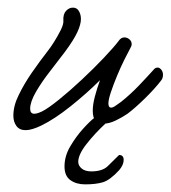

<svg xmlns="http://www.w3.org/2000/svg" viewBox="-20 -339 447 503"><path d="M47 2Q31 2 23 -9Q15 -20 15 -36Q15 -62 29 -90Q43 -119 63 -148Q83 -177 107 -208Q112 -214 121.5 -229Q131 -244 139 -260Q147 -276 146 -285Q145 -302 153 -310.5Q161 -319 171 -319Q181 -319 186 -311Q192 -302 192 -289Q192 -275 182.5 -254.5Q173 -234 150 -203Q132 -179 110.5 -151.5Q89 -124 74 -98Q59 -72 59 -54Q59 -41 70 -41Q77 -41 90 -47Q106 -55 134.5 -78Q163 -101 194.5 -130.5Q226 -160 252.5 -188Q279 -216 291 -232Q297 -241 306 -241Q313 -241 319 -236Q325 -231 325 -223Q325 -219 322 -214Q316 -203 306 -183Q296 -163 286.5 -140Q277 -117 270.5 -97.5Q264 -78 264 -68Q264 -57 271 -57Q276 -57 283.5 -62.5Q291 -68 297 -72Q322 -92 343.5 -114.5Q365 -137 383 -157Q387 -162 393 -162Q398 -162 402.5 -156.5Q407 -151 407 -143Q407 -134 402 -128Q386 -107 360 -81.5Q334 -56 314 -41Q301 -32 283.5 -23.5Q266 -15 251 -15Q238 -15 230.5 -22.5Q223 -30 223 -49Q223 -65 228.5 -86Q234 -107 242 -129Q208 -95 165.5 -61Q123 -27 88 -10Q63 2 47 2ZM203 144Q180 144 164.5 133Q149 122 149 97Q149 70 164 44.5Q179 19 197.5 -1.5Q216 -22 228 -31Q234 -37 245 -37Q250 -37 256.5 -29Q263 -21 257 -16Q228 11 206.5 38.5Q185 66 185 85Q185 95 194 102.5Q203 110 219 110Q248 110 262 96.5Q276 83 292 67Q304 67 304 80Q304 93 292 107Q268 133 249.5 138.5Q231 144 203 144Z"/></svg>

Font: Meow Script
Style: Regular
Weight: 400
Designer: Robert E. Leuschke
Foundry: Robert E. Leuschke
Version: Version 1.010; ttfautohint (v1.8.3)